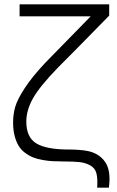

<svg xmlns="http://www.w3.org/2000/svg" viewBox="-20 -740 537 880"><path d="M425.3 120.1Q428.2 78.1 421.9 54.2Q415.5 30.3 394 18.3Q372.6 6.3 346.4 3.2Q320.3 0 269.5 0Q242.2 0 221.2 -1.2Q200.2 -2.4 175 -6.8Q149.9 -11.2 131.6 -18.6Q113.3 -25.9 95.2 -39.3Q77.1 -52.7 65.7 -71.3Q54.2 -89.8 47.1 -116.9Q40 -144 40 -178.2Q40 -216.8 50 -251Q60.1 -285.2 93.5 -336.4Q127 -387.7 187 -451.7Q338.4 -607.4 395.5 -665H69.8V-720.2H480.5V-668.5Q308.1 -492.2 246.1 -430.7Q162.1 -344.2 131.3 -289.6Q100.6 -234.9 100.6 -182.6Q100.6 -109.9 147.2 -82.3Q193.8 -54.7 294.9 -54.7Q346.7 -54.7 381.8 -47.9Q435.1 -37.1 462.4 3.2Q489.7 43.5 479 120.1Z"/></svg>

Font: Manrope Light
Style: Regular
Weight: 300
Designer: Mikhail Sharanda
Foundry: Mikhail Sharanda
Version: Version 4.505;FEAKit 1.0